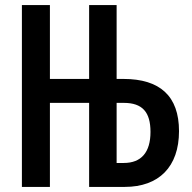

<svg xmlns="http://www.w3.org/2000/svg" viewBox="-20 -734 753 754"><path d="M66 0H176V-330H330V0H470C604 0 683 -79 683 -219C683 -357 608 -424 465 -424H438V-714H330V-424H176V-714H66ZM438 -94V-330H466C539 -330 571 -294 571 -216C571 -136 535 -94 466 -94Z"/></svg>

Font: Noto Sans Display Condensed Medium
Style: Regular
Weight: 500
Width: 3
Designer: Monotype Design Team
Foundry: Monotype Imaging Inc.
Version: Version 1.900